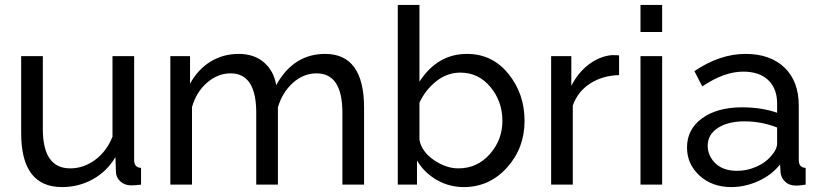

<svg xmlns="http://www.w3.org/2000/svg" viewBox="-20 -750 3335 780"><path d="M66 -209V-522H154V-226Q154 -66 265 -66Q320 -66 367 -101Q414 -136 437 -195V-522H525V-100Q525 -69 553 -68V0Q533 3 513 3Q487 3 469.5 -12.5Q452 -28 451 -51L449 -112Q415 -54 357.5 -22Q300 10 232 10Q66 10 66 -209Z M1459 0H1371V-292Q1371 -452 1266 -452Q1213 -452 1170 -413.5Q1127 -375 1109 -314V0H1021V-292Q1021 -452 917 -452Q865 -452 821.5 -414.5Q778 -377 760 -315V0H672V-522H752V-410Q784 -468 835 -499.5Q886 -531 950 -531Q1013 -531 1053 -496Q1093 -461 1102 -404Q1172 -531 1301 -531Q1459 -531 1459 -312Z M1674 -98V0H1596V-730H1684V-418Q1757 -531 1877 -531Q1980 -531 2045.5 -450Q2111 -369 2111 -259Q2111 -148 2039.5 -69Q1968 10 1864 10Q1804 10 1753.5 -19.5Q1703 -49 1674 -98ZM2021 -259Q2021 -338 1972.5 -396.5Q1924 -455 1850 -455Q1797 -455 1753 -420.5Q1709 -386 1684 -333V-182Q1693 -134 1742.5 -100Q1792 -66 1842 -66Q1919 -66 1970 -124Q2021 -182 2021 -259Z M2495 -445Q2428 -443 2378 -411Q2328 -379 2307 -322V0H2219V-522H2301V-401Q2328 -455 2372.5 -488.5Q2417 -522 2466 -526Q2488 -526 2495 -525Z M2582 -620V-730H2670V-620ZM2582 0V-522H2670V0Z M2771 -151Q2771 -225 2832.5 -269.5Q2894 -314 2994 -314Q3074 -314 3137 -292V-330Q3137 -390 3101 -424.5Q3065 -459 2999 -459Q2922 -459 2833 -399L2801 -461Q2904 -531 3009 -531Q3109 -531 3167 -475.5Q3225 -420 3225 -321V-100Q3225 -69 3253 -68V0Q3229 4 3215 4Q3186 4 3169.5 -12Q3153 -28 3151 -49L3149 -82Q3115 -39 3061 -14.5Q3007 10 2951 10Q2873 10 2822 -36.5Q2771 -83 2771 -151ZM3111 -114Q3137 -143 3137 -167V-232Q3073 -257 3005 -257Q2937 -257 2896 -230Q2855 -203 2855 -158Q2855 -117 2886.5 -86.5Q2918 -56 2974 -56Q3014 -56 3051 -72Q3088 -88 3111 -114Z"/></svg>

Font: Raleway-v4020 Medium
Style: Regular
Weight: 500
Designer: Matt McInerney, Pablo Impallari, Rodrigo Fuenzalida
Foundry: Matt McInerney, Pablo Impallari, Rodrigo Fuenzalida
Version: Version 4.020;PS 004.020;hotconv 1.0.88;makeotf.lib2.5.64775